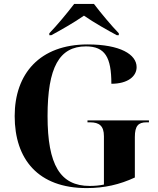

<svg xmlns="http://www.w3.org/2000/svg" viewBox="-20 -951 809 981"><path d="M232 -781V-771H242C285 -794 359 -836 409 -871C459 -836 534 -794 577 -771H587V-781C550 -819 494 -886 460 -931H359C325 -886 269 -819 232 -781ZM423 10C514 10 591 -8 669 -44V-251C669 -308 687 -326 728 -326H741V-336H427V-326H440C487 -326 511 -308 511 -255V-8C488 -3 463 -1 438 -1C288 -1 223 -108 223 -358C223 -607 283 -714 419 -714C517 -714 549 -658 549 -523C633 -523 678 -561 678 -608C678 -673 594 -724 428 -724C183 -724 55 -574 55 -358C55 -137 175 10 423 10Z"/></svg>

Font: Noto Serif Display
Style: Bold
Weight: 700
Designer: Monotype Design Team
Foundry: Monotype Imaging Inc.
Version: Version 2.009